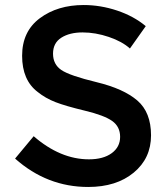

<svg xmlns="http://www.w3.org/2000/svg" viewBox="-20 -736 670 764"><path d="M331 8Q167 8 40 -105L114 -194Q220 -102 334 -102Q391 -102 424.5 -126.5Q458 -151 458 -191.5Q458 -232 426.5 -254.5Q395 -277 318 -295.5Q241 -314 201 -329.5Q161 -345 130 -370Q68 -417 68 -514Q68 -611 138.5 -663.5Q209 -716 313 -716Q380 -716 446 -694Q512 -672 560 -632L497 -543Q466 -571 413 -589Q360 -607 308.5 -607Q257 -607 224 -586Q191 -565 191 -522.5Q191 -480 224 -457.5Q257 -435 364.5 -409Q472 -383 526.5 -336Q581 -289 581 -197.5Q581 -106 512 -49Q443 8 331 8Z"/></svg>

Font: Myanmar Khyay
Style: Regular
Weight: 400
Designer: Danh Hong
Foundry: Google Inc.
Version: Version 1.10 March 4, 2015